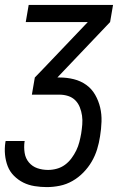

<svg xmlns="http://www.w3.org/2000/svg" viewBox="-23 -540 543 783"><path d="M168 223Q143 223 118 219Q93 215 72 204.5Q51 194 34 177Q17 160 8.5 138Q0 116 -2.5 91Q-5 66 -1 40L0 35H78L77 38Q74 61 77.5 83.5Q81 106 95 122.5Q109 139 129.5 146Q150 153 173 153Q191 153 209 148Q227 143 242 132Q257 121 268.5 105.5Q280 90 288 73.5Q296 57 300.5 39.5Q305 22 308 5Q311 -14 312.5 -32.5Q314 -51 311.5 -68.5Q309 -86 302.5 -102.5Q296 -119 284 -131Q272 -143 255 -148.5Q238 -154 219 -154H107L119 -224L150 -256L335 -450H82L94 -520H438L426 -450L211 -224H220Q250 -224 278 -217Q306 -210 328.5 -194Q351 -178 365 -153.5Q379 -129 385.5 -101.5Q392 -74 391 -44Q390 -14 385 16Q381 43 373 69Q365 95 351 119Q337 143 317 163.5Q297 184 272.5 198Q248 212 221 217.5Q194 223 168 223Z"/></svg>

Font: Iosevka
Style: Italic
Weight: 400
Italic angle: -9°
Monospace: yes
Designer: Belleve Invis
Foundry: Belleve Invis
Version: Version 32.5.0; ttfautohint (v1.8.4)